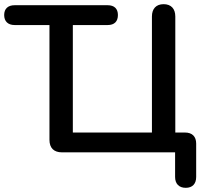

<svg xmlns="http://www.w3.org/2000/svg" viewBox="-25 -730 983 920"><path d="M865 170C897 170 915 151 915 118V-42C915 -76 896 -95 861 -95H815V-651C815 -688 795 -710 759 -710C723 -710 703 -688 703 -651V-95H324V-610H491C523 -610 540 -627 540 -658C540 -688 523 -705 491 -705H45C13 -705 -5 -688 -5 -658C-5 -628 13 -610 45 -610H212V-60C212 -21 233 0 272 0H814V118C814 151 833 170 865 170Z"/></svg>

Font: SN Pro Medium
Style: Regular
Weight: 500
Designer: Tobias Whetton
Foundry: Supernotes
Version: Version 1.003;Glyphs 3.3 (3324)